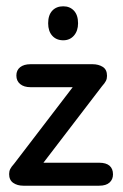

<svg xmlns="http://www.w3.org/2000/svg" viewBox="-20 -590 391 610"><path d="M118 -73 304 -316Q313 -326 316.5 -333Q320 -340 320 -349Q320 -369 306.5 -377.5Q293 -386 274 -386H77Q56 -386 44 -376.5Q32 -367 32 -350Q32 -333 44 -323Q56 -313 77 -313H211L25 -70Q16 -60 12.5 -53Q9 -46 9 -37Q9 -18 22 -9Q35 0 54 0H295Q317 0 328 -10Q339 -20 339 -36Q339 -54 328 -63.5Q317 -73 295 -73ZM181 -570Q159 -570 146 -556Q133 -542 133 -516Q133 -491 146 -476.5Q159 -462 181 -462Q202 -462 215 -477Q228 -492 228 -516Q228 -542 215 -556Q202 -570 181 -570Z"/></svg>

Font: Beiruti Medium
Style: Regular
Weight: 500
Designer: Arlette Boutros
Foundry: Boutros
Version: Version 1.41